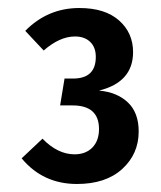

<svg xmlns="http://www.w3.org/2000/svg" viewBox="-20 -769 402 479"><path d="M178 -749Q242 -749 277 -718Q312 -687 312 -639Q312 -564 227 -543Q272 -539 299 -513.5Q326 -488 326 -441Q326 -385 285 -347.5Q244 -310 172 -310Q87 -310 34 -374L86 -423Q124 -384 166 -384Q194 -384 210.5 -401Q227 -418 227 -447Q227 -506 161 -506H130L141 -573H162Q219 -573 219 -627Q219 -651 205 -664.5Q191 -678 167 -678Q129 -678 89 -643L43 -692Q99 -749 178 -749Z"/></svg>

Font: Fira Sans Condensed Medium
Style: Regular
Weight: 500
Width: 3
Designer: Carrois Corporate & Edenspiekermann AG
Foundry: Carrois Corporate GbR & Edenspiekermann AG
Version: Version 4.203;PS 004.203;hotconv 1.0.88;makeotf.lib2.5.64775